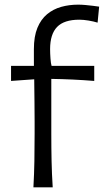

<svg xmlns="http://www.w3.org/2000/svg" viewBox="-20 -797 447 817"><path d="M122.2 0H204.3Q200.6 -57.6 199.5 -111.1Q198.3 -164.6 198.3 -228.7V-461.3Q243.6 -460.6 288.9 -458.5Q334.2 -456.4 381 -452.6V-516.8H199.5Q196.4 -526.1 194.8 -547.8Q193.2 -569.5 193.2 -588.2Q193.2 -651.4 222.9 -682.3Q252.6 -713.2 317.7 -713.2Q334.9 -713.2 357 -709.5Q379 -705.8 395.3 -700.7L401.9 -768.7Q391.8 -770.2 376.1 -772.2Q360.3 -774.2 343.5 -775.7Q326.8 -777.2 312.3 -777.2Q274.4 -777.2 240.5 -767.8Q206.7 -758.3 180.3 -736.5Q154 -714.6 139.1 -678.3Q124.2 -641.9 124.2 -588Q124.2 -569.6 124.2 -552.1Q124.2 -534.6 124.3 -516.8H27V-452.6L125.6 -459.6Q126.2 -408.9 126.7 -364.9Q127.3 -320.9 127.3 -280.3V-228.7Q127.3 -164.6 126.3 -111.1Q125.4 -57.6 122.2 0Z"/></svg>

Font: Pinar-VF
Style: Regular
Weight: 300
Designer: Amin Abedi
Version: Version 3.0